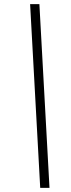

<svg xmlns="http://www.w3.org/2000/svg" viewBox="-20 -760 345 931"><path d="M175 151 126 -740H171L220 151Z"/></svg>

Font: IBM Plex Sans Cond Light
Style: Italic
Weight: 300
Width: 3
Italic angle: -11°
Designer: Mike Abbink, Paul van der Laan, Pieter van Rosmalen
Foundry: Bold Monday
Version: Version 1.3